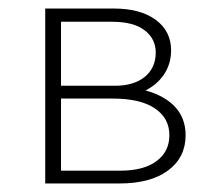

<svg xmlns="http://www.w3.org/2000/svg" viewBox="-20 -430 500 450"><path d="M86 0V-410H247Q309 -410 345 -383.5Q381 -357 381 -312Q381 -280 364 -255Q347 -230 317 -216Q287 -202 245 -202L251 -226Q327 -226 371 -196Q415 -166 415 -113Q415 -61 374 -30.5Q333 0 260 0ZM123 -30H262Q317 -30 347 -52.5Q377 -75 377 -113Q377 -153 343 -176Q309 -199 244 -199H111V-229H249Q294 -229 319.5 -250Q345 -271 345 -307Q345 -339 319 -359Q293 -379 243 -379H123Z"/></svg>

Font: Ysabeau ExtraLight
Style: Regular
Weight: 250
Designer: Christian Thalmann (Catharsis Fonts)
Version: Version 2.002